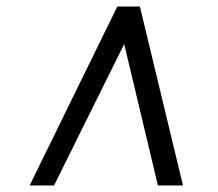

<svg xmlns="http://www.w3.org/2000/svg" viewBox="-20 -768 666 586"><path d="M70.5 -202 338 -748H407L538.5 -202H462L359 -633.5L145 -202Z"/></svg>

Font: Merriweather 72pt SemiBold
Style: Italic
Weight: 600
Italic angle: -7.8°
Version: Version 2.101